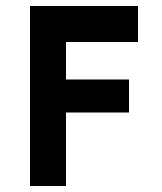

<svg xmlns="http://www.w3.org/2000/svg" viewBox="-20 -620 540 640"><path d="M200 0V-245H410V-355H200V-480H440V-600H80V0Z"/></svg>

Font: Gauge Heavy
Style: Bold
Weight: 900
Designer: Daniel Pimley
Foundry: Daniel Pimley
Version: Version 1.003;PS 001.001;hotconv 1.0.56